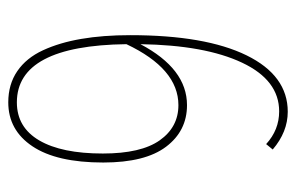

<svg xmlns="http://www.w3.org/2000/svg" viewBox="-147 -566 723 469"><g transform="rotate(90 214.5 -331.5)"><path d="M236.8 -426.8Q299.8 -426.8 338.4 -375.7Q377 -324.7 377 -222.2Q377 -108.4 337.4 -49.3Q297.9 9.8 230 9.8Q186 9.8 153.8 -12.2Q121.6 -34.2 102.8 -75Q84 -115.7 75 -168.7Q65.9 -221.7 65.9 -288.1Q65.9 -471.7 115.2 -572.3Q164.6 -672.9 252.9 -672.9Q302.2 -672.9 345.2 -636.2L332 -620.1Q297.4 -651.9 252 -651.9Q175.8 -651.9 133.1 -561.3Q90.3 -470.7 87.9 -313Q147.9 -426.8 236.8 -426.8ZM230 -11.2Q291 -11.2 323 -65.9Q355 -120.6 355 -221.2Q355 -314.5 322.8 -360.1Q290.5 -405.8 236.8 -405.8Q147.9 -405.8 87.9 -278.8Q91.3 -11.2 230 -11.2Z"/></g></svg>

Font: Fira Sans Compressed Thin
Style: Regular
Weight: 100
Width: 1
Designer: Carrois Corporate & Edenspiekermann AG
Foundry: Carrois Corporate GbR & Edenspiekermann AG
Version: Version 4.203;PS 004.203;hotconv 1.0.88;makeotf.lib2.5.64775